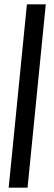

<svg xmlns="http://www.w3.org/2000/svg" viewBox="-20 -808 248 885"><path d="M104 -788H191L107 57H20Z"/></svg>

Font: Bayformers-TFTCGName
Style: Regular
Weight: 400
Designer: billmoo
Foundry: Bayformers
Version: Version 1.021;Fontself Maker 3.5.4